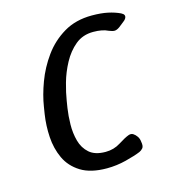

<svg xmlns="http://www.w3.org/2000/svg" viewBox="-84 -575 574 651"><g transform="rotate(-15 203.0 -250.0)"><path d="M213 7Q156 7 121.5 -14.5Q87 -36 71 -70.5Q55 -105 52.5 -145.5Q50 -186 56 -225L60 -250Q66 -289 82.5 -333.5Q99 -378 127.5 -417.5Q156 -457 198 -482Q240 -507 297 -507Q329 -507 352.5 -502Q376 -497 395 -488Q403 -484 405 -479Q407 -474 403.5 -468Q400 -462 390 -455L376 -444Q366 -437 358.5 -437Q351 -437 339 -442Q319 -452 287 -452Q250 -452 224 -430.5Q198 -409 180.5 -376.5Q163 -344 153.5 -310Q144 -276 140 -250L136 -225Q132 -199 131.5 -168.5Q131 -138 138.5 -110.5Q146 -83 166 -65.5Q186 -48 223 -48Q252 -48 275.5 -63Q299 -78 313 -83Q322 -86 329 -81.5Q336 -77 341.5 -69Q347 -61 348 -50Q351 -34 345.5 -27.5Q340 -21 333 -18Q314 -10 280.5 -1.5Q247 7 213 7Z"/></g></svg>

Font: Winky Sans Light
Style: Italic
Weight: 300
Italic angle: -8.97852°
Designer: Simon Atzbach
Foundry: typofactur
Version: Version 1.205